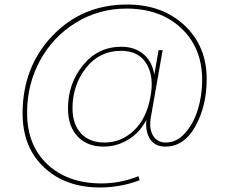

<svg xmlns="http://www.w3.org/2000/svg" viewBox="-20 -644 1015 850"><path d="M712 5Q666 5 644.5 -28Q623 -61 628 -113Q599 -57 548 -26Q497 5 439 5Q365 5 323 -40.5Q281 -86 281 -163Q281 -274 347.5 -355.5Q414 -437 517 -437Q576 -437 615 -404.5Q654 -372 663 -313L682 -422H700L648 -126Q639 -76 657 -44.5Q675 -13 715 -13Q762 -13 799.5 -55Q837 -97 856 -159.5Q875 -222 875 -290Q875 -432 782.5 -519Q690 -606 540 -606Q418 -606 316.5 -544Q215 -482 157.5 -376.5Q100 -271 100 -147Q99 -2 189.5 83Q280 168 429 168Q513 168 593 136L598 154Q513 186 423 186Q270 186 175 97Q80 8 80 -142Q80 -347 212 -485.5Q344 -624 543 -624Q698 -624 796.5 -532Q895 -440 895 -294Q895 -175 845 -85Q795 5 712 5ZM646 -216Q663 -303 629 -361Q595 -419 515 -419Q420 -419 360.5 -343Q301 -267 301 -165Q301 -94 338.5 -53.5Q376 -13 443 -13Q516 -13 572.5 -66Q629 -119 646 -216Z"/></svg>

Font: SVN-Poppins Thin
Style: Regular
Weight: 100
Designer: Ninad Kale (Devanagari), Jonny Pinhorn (Latin)
Foundry: Indian Type Foundry
Version: Version 3.002 2017